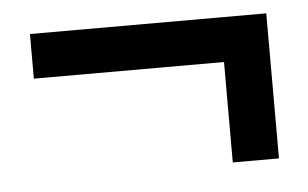

<svg xmlns="http://www.w3.org/2000/svg" viewBox="-33 -416 578 360"><g transform="rotate(-5 256.5 -235.5)"><path d="M392.1 -99.1V-288.1H34.2V-372.1H479V-99.1Z"/></g></svg>

Font: SourceSansPro-Semibold
Style: Regular
Weight: 600
Designer: Paul D. Hunt
Foundry: Adobe Systems Incorporated
Version: Version 2.020;PS 2.0;hotconv 1.0.86;makeotf.lib2.5.63406